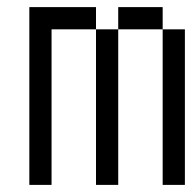

<svg xmlns="http://www.w3.org/2000/svg" viewBox="-20 -520 540 540"><path d="M250 -437.5H125V0H62.5V-500H250ZM250 -437.5H312.5V0H250ZM312.5 -500H437.5V-437.5H312.5ZM437.5 -437.5H500V0H437.5Z"/></svg>

Font: 寒蝉点阵体 16px
Style: Regular
Weight: 400
Designer: Designed by Warren2060
Foundry: ChillType
Version: Version 1.000